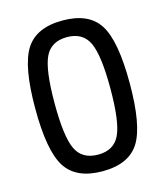

<svg xmlns="http://www.w3.org/2000/svg" viewBox="-108 -785 757 881"><g transform="rotate(-15 270.5 -345.0)"><path d="M96 -624.5Q146 -703 271 -703Q396 -703 445.5 -624.5Q495 -546 495 -345Q495 -144 445.5 -65.5Q396 13 271 13Q146 13 96 -65.5Q46 -144 46 -345Q46 -546 96 -624.5ZM271 -624Q195 -624 166.5 -563.5Q138 -503 138 -345Q138 -187 166.5 -126.5Q195 -66 271 -66Q346 -66 374.5 -126.5Q403 -187 403 -345Q403 -503 374.5 -563.5Q346 -624 271 -624Z"/></g></svg>

Font: exo2condensed_r
Style: Regular
Weight: 400
Width: 3
Designer: Natanael Gama
Version: Version 1.001;PS 001.001;hotconv 1.0.70;makeotf.lib2.5.58329